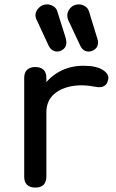

<svg xmlns="http://www.w3.org/2000/svg" viewBox="-20 -851 526 871"><path d="M138.7 -341.8Q138.7 -402.3 168.9 -449.2Q198.2 -497.1 248 -525.4Q297.9 -552.7 358.4 -552.7Q418 -552.7 447.3 -533.2Q471.7 -517.6 471.7 -497.1Q471.7 -492.2 469.7 -487.3Q466.8 -472.7 459 -465.8Q450.2 -458 439.5 -456.1Q427.7 -454.1 415 -457Q350.6 -469.7 299.8 -459Q249 -448.2 218.8 -418Q190.4 -387.7 190.4 -341.8Q172.9 -341.8 138.7 -341.8ZM139.6 0Q116.2 0 102.5 -12.7Q89.8 -25.4 89.8 -49.8Q89.8 -199.2 89.8 -497.1Q89.8 -521.5 102.5 -534.2Q116.2 -546.9 139.6 -546.9Q165 -546.9 177.7 -534.2Q190.4 -522.5 190.4 -497.1Q190.4 -347.7 190.4 -49.8Q190.4 -26.4 177.7 -12.7Q165 0 139.6 0ZM382.8 -617.2Q357.4 -617.2 344.7 -642.6Q326.2 -682.6 289.1 -760.7Q285.2 -769.5 285.2 -780.3Q285.2 -799.8 299.8 -815.4Q315.4 -831.1 336.9 -831.1Q352.5 -831.1 366.2 -822.3Q379.9 -813.5 383.8 -798.8Q396.5 -757.8 421.9 -674.8Q424.8 -666 424.8 -659.2Q424.8 -638.7 411.1 -627.9Q397.5 -617.2 382.8 -617.2ZM240.2 -617.2Q214.8 -617.2 201.2 -642.6Q182.6 -682.6 146.5 -760.7Q142.6 -765.6 142.6 -771.5Q141.6 -776.4 140.6 -780.3Q140.6 -799.8 156.2 -815.4Q170.9 -831.1 193.4 -831.1Q209 -831.1 222.7 -822.3Q236.3 -813.5 240.2 -798.8Q252.9 -757.8 279.3 -674.8Q280.3 -670.9 280.3 -666Q281.2 -662.1 281.2 -659.2Q281.2 -638.7 267.6 -627.9Q253.9 -617.2 240.2 -617.2Z"/></svg>

Font: Abed
Style: Bold
Weight: 700
Designer: Johan Aakerlund
Version: Version 3.105